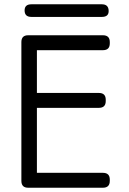

<svg xmlns="http://www.w3.org/2000/svg" viewBox="-20 -879 604 899"><path d="M95.2 -830.1Q95.2 -858.9 127 -858.9H457Q488.8 -858.9 488.8 -827.1Q488.8 -799.8 457 -799.8H127Q95.2 -799.8 95.2 -830.1ZM461.9 0H111.8Q80.1 0 80.1 -32.2V-682.1Q80.1 -713.9 111.8 -713.9H461.9Q494.1 -713.9 494.1 -682.1V-675.8Q494.1 -644 461.9 -644H152.8V-443.8H442.9Q475.1 -443.8 475.1 -412.1V-405.8Q475.1 -374 442.9 -374H152.8V-69.8H461.9Q494.1 -69.8 494.1 -38.1V-32.2Q494.1 0 461.9 0Z"/></svg>

Font: Arcon Rounded-
Style: Regular
Weight: 400
Designer: M. Zarth
Foundry: martin zarth - visuelle & digitale kommunikation
Version: Version 1.110;PS 001.110;hotconv 1.0.70;makeotf.lib2.5.58329